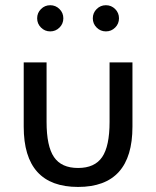

<svg xmlns="http://www.w3.org/2000/svg" viewBox="-20 -706 602 740"><path d="M280.9 14.5Q71.4 14.5 71.4 -217.7V-465.5H159.5V-236.4Q159.5 -142.3 188.2 -100.5Q216.8 -58.6 280.9 -58.6Q345 -58.6 373.6 -100.5Q402.3 -142.3 402.3 -236.4V-465.5H490.5V-217.7Q490.5 14.5 280.9 14.5ZM388.2 -585Q367.3 -585 352.5 -599.8Q337.7 -614.5 337.7 -635.5Q337.7 -656.4 352.5 -671.1Q367.3 -685.9 388.2 -685.9Q409.1 -685.9 423.9 -671.1Q438.6 -656.4 438.6 -635.5Q438.6 -614.5 423.9 -599.8Q409.1 -585 388.2 -585ZM173.6 -585Q152.7 -585 138 -599.8Q123.2 -614.5 123.2 -635.5Q123.2 -656.4 138 -671.1Q152.7 -685.9 173.6 -685.9Q194.5 -685.9 209.3 -671.1Q224.1 -656.4 224.1 -635.5Q224.1 -614.5 209.3 -599.8Q194.5 -585 173.6 -585Z"/></svg>

Font: Spartan Med
Style: Regular
Weight: 500
Designer: Matt Bailey, Mirko Velimirovic
Foundry: Matt Bailey
Version: Version 1.005